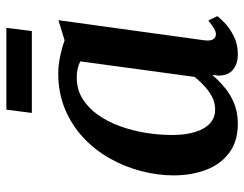

<svg xmlns="http://www.w3.org/2000/svg" viewBox="-104 -672 785 618"><g transform="rotate(-90 289.0 -362.5)"><path d="M469 -99.5Q466 -78 472.2 -69.2Q478.5 -60.5 488 -60.5Q496 -60.5 506.2 -66.2Q516.5 -72 532.5 -85L546.5 -56Q541.5 -48.5 525 -32.5Q508.5 -16.5 482.5 -3.2Q456.5 10 423.5 10Q394 10 375 -4.8Q356 -19.5 355 -51.5L357.5 -72.5Q340.5 -52.5 318.2 -33.5Q296 -14.5 266.8 -2.2Q237.5 10 200.5 10Q143.5 10 106.5 -17.8Q69.5 -45.5 51.8 -92.2Q34 -139 34 -196.5Q34 -249 48 -302Q62 -355 89 -402.8Q116 -450.5 156 -487.8Q196 -525 247.8 -546.5Q299.5 -568 362.5 -568Q388 -568 417.8 -561.8Q447.5 -555.5 468.5 -547.5L533.5 -567.5ZM401 -497Q389.5 -503 376.2 -505.8Q363 -508.5 349.5 -508.5Q311 -508.5 281.2 -490.2Q251.5 -472 229.2 -440.8Q207 -409.5 192.5 -369.8Q178 -330 171 -286.8Q164 -243.5 164 -202Q164 -157.5 174 -126.2Q184 -95 202.2 -79Q220.5 -63 245 -63Q262.5 -63 277.8 -69Q293 -75 306.2 -85Q319.5 -95 330.8 -106.5Q342 -118 351 -129ZM245.5 -735H509L498.5 -653H235Z"/></g></svg>

Font: Merriweather SemiBold
Style: Italic
Weight: 600
Italic angle: -7.8°
Version: Version 2.101